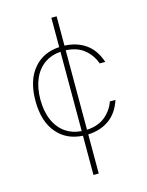

<svg xmlns="http://www.w3.org/2000/svg" viewBox="-128 -729 791 1030"><g transform="rotate(-15 267.0 -213.5)"><path d="M260.3 222.7H289.6V5.4C334 3.4 372.1 -8.3 403.8 -29.8C438 -53.2 462.9 -88.4 478.5 -135.7H447.3C436 -103 416.5 -75.7 388.7 -53.7C362.8 -33.7 329.6 -22.5 289.6 -20.5V-461.9C329.6 -460 362.8 -449.2 388.7 -429.2C416.5 -407.2 436 -379.4 447.3 -346.7H478.5C462.9 -394 438 -429.2 403.8 -452.6C372.1 -474.1 334 -485.8 289.6 -487.8V-650.4H260.3V-487.3C201.2 -483.9 154.8 -462.4 120.1 -422.9C81.5 -379.4 62.5 -318.8 62.5 -241.2C62.5 -163.6 81.5 -103 120.1 -59.6C154.8 -20 201.2 1.5 260.3 4.9ZM174.3 -48.8C118.2 -86.4 89.8 -155.3 89.8 -241.2C89.8 -327.1 118.2 -396 174.3 -433.6C198.2 -449.7 226.6 -459 260.3 -461.4V-21C226.6 -23.4 198.2 -32.7 174.3 -48.8Z"/></g></svg>

Font: Estedad Thin
Style: Regular
Weight: 100
Designer: Amin Abedi
Version: Version 7.3